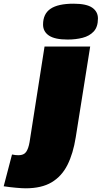

<svg xmlns="http://www.w3.org/2000/svg" viewBox="-102 -799 550 1039"><path d="M296 -779Q366 -779 397 -757.5Q428 -736 428 -699Q428 -653 405 -628.5Q382 -604 345 -594.5Q308 -585 264 -585Q195 -585 163 -606.5Q131 -628 131 -666Q131 -724 171.5 -751.5Q212 -779 296 -779ZM386 -547 308 -57Q294 32 263 93.5Q232 155 177.5 187.5Q123 220 37 220Q18 220 -15.5 217Q-49 214 -82 209L-37 37Q-29 39 -19 40Q-9 41 -2 41Q27 41 39.5 23Q52 5 58 -30L139 -547Z"/></svg>

Font: Georama ExtraExtended ExtraBold
Style: Italic
Weight: 800
Width: 8
Italic angle: -9°
Designer: Jean-Baptiste Levee
Foundry: Production Type
Version: Version 1.000